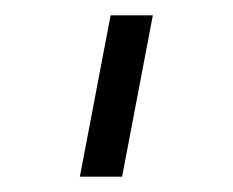

<svg xmlns="http://www.w3.org/2000/svg" viewBox="-20 -770 303 250"><path d="M84 -540 124 -750H179L139 -540Z"/></svg>

Font: Mohave Light
Style: Regular
Weight: 300
Designer: Gumpita Rahayu
Foundry: Tokotype
Version: Version 2.003